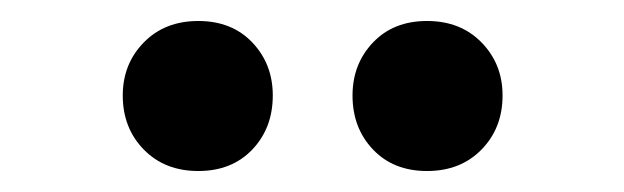

<svg xmlns="http://www.w3.org/2000/svg" viewBox="-20 -732 595 183"><path d="M169 -569Q137 -569 117 -589.5Q97 -610 97 -641Q97 -671 117 -691.5Q137 -712 169 -712Q201 -712 220.5 -691.5Q240 -671 240 -641Q240 -610 220.5 -589.5Q201 -569 169 -569ZM387 -569Q355 -569 335.5 -589.5Q316 -610 316 -641Q316 -671 335.5 -691.5Q355 -712 387 -712Q419 -712 439 -691.5Q459 -671 459 -641Q459 -610 439 -589.5Q419 -569 387 -569Z"/></svg>

Font: Font
Style: ¶
Weight: 700
Designer: Paul D. Hunt
Foundry: Adobe Systems Incorporated
Version: Version 3.000